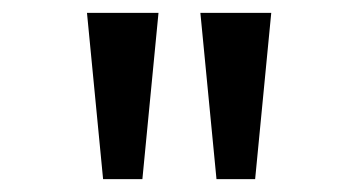

<svg xmlns="http://www.w3.org/2000/svg" viewBox="-20 -749 542 298"><path d="M140 -471 115 -729H226L201 -471ZM316 -471 291 -729H401L376 -471Z"/></svg>

Font: hindi115
Style: Book
Weight: 400
Designer: Jelle Bosma - Monotype Design Team
Foundry: Monotype Imaging Inc.
Version: Version 2.003